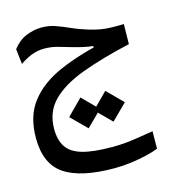

<svg xmlns="http://www.w3.org/2000/svg" viewBox="-110 -511 805 911"><g transform="rotate(-15 293.0 -55.5)"><path d="M340.8 312Q176.3 312 96.4 258.8Q16.6 205.6 16.6 77.6Q16.6 -30.8 70.6 -99.6Q124.5 -168.5 223.6 -211.2Q322.8 -253.9 457 -282.2L458.5 -250.5L392.6 -259.3V-274.4Q371.1 -276.4 347.9 -281.5Q324.7 -286.6 297.4 -294.4Q258.8 -305.7 228.3 -314.2Q197.8 -322.8 164.1 -322.8Q129.9 -322.8 99.9 -310.5Q69.8 -298.3 43.9 -279.8L35.2 -354.5Q64 -392.1 101.8 -407.5Q139.6 -422.9 177.7 -422.9Q213.9 -422.9 245.6 -411.6Q277.3 -400.4 311.8 -384.8Q346.2 -369.1 391.1 -355.5Q421.9 -346.2 446.8 -342Q471.7 -337.9 498 -337.2Q524.4 -336.4 559.6 -337.4L558.1 -239.3Q418.5 -207.5 318.4 -170.4Q218.3 -133.3 164.8 -79.1Q111.3 -24.9 111.3 58.1Q111.3 111.8 133.3 146Q155.3 180.2 208.7 196Q262.2 211.9 355.5 211.9Q415 211.9 466.8 203.6Q518.6 195.3 559.6 189L558.6 274.4Q536.6 283.7 501.2 292.2Q465.8 300.8 424.1 306.4Q382.3 312 340.8 312ZM392.6 97.2 316.9 22 392.6 -54.2 468.3 22ZM270.5 97.2 194.8 22 270.5 -54.2 346.2 22Z"/></g></svg>

Font: Cascadia Code
Style: Regular
Weight: 400
Monospace: yes
Designer: Aaron Bell
Foundry: Saja Typeworks
Version: Version 2106.017